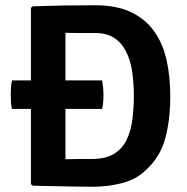

<svg xmlns="http://www.w3.org/2000/svg" viewBox="-20 -708 713 733"><path d="M521 -45Q489 -19 438 -7Q387 5 333 5Q306 5 249.5 4Q193 3 105 1L98 -5V-292H26Q23 -302 22 -316Q21 -330 21 -345Q21 -360 22 -374.5Q23 -389 26 -401H98V-678L105 -684Q163 -686 222 -687Q281 -688 342 -688Q426 -688 481.5 -661Q537 -634 570 -586.5Q603 -539 616.5 -476Q630 -413 630 -341Q630 -241 607.5 -168.5Q585 -96 521 -45ZM370 -292H230V-100Q250 -101 275 -101Q300 -101 329 -101Q384 -101 416.5 -121.5Q449 -142 465 -177.5Q481 -213 486 -256Q491 -299 491 -342Q491 -388 485 -431.5Q479 -475 462.5 -509Q446 -543 417 -562.5Q388 -582 342 -582Q306 -582 278 -582Q250 -582 230 -583V-401H370Q372 -389 373.5 -374.5Q375 -360 375 -345Q375 -314 370 -292Z"/></svg>

Font: Signika
Style: Semibold
Weight: 600
Designer: Anna Giedrys
Foundry: Anna Giedrys
Version: Version 1.001